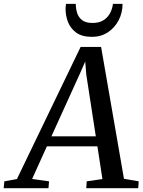

<svg xmlns="http://www.w3.org/2000/svg" viewBox="-86 -996 758 1016"><path d="M-66.5 0 -63 -36.5 3.5 -48.5 340.5 -747.5H449L570 -50L648 -36.5L645.5 0H370.5L373 -36.5L456 -48.5L429.5 -221.5H162L84 -49L173.5 -36.5L170.5 0ZM338.5 -610 186 -274.5H421L370.5 -602L365 -670.5ZM401 -801Q348 -801 317.5 -823.2Q287 -845.5 274 -879.2Q261 -913 261 -947.5Q261 -962.5 263.5 -975.5H315Q315 -951 322 -928Q329 -905 348 -889.8Q367 -874.5 403.5 -874.5Q440.5 -874.5 463.5 -890.2Q486.5 -906 498 -929.5Q509.5 -953 511.5 -975.5H562.5Q562.5 -928.5 542 -889Q521.5 -849.5 485 -825.2Q448.5 -801 401 -801Z"/></svg>

Font: Merriweather Text Regular
Style: Italic
Weight: 400
Italic angle: -7.8°
Designer: Eben Sorkin
Foundry: Eben Sorkin
Version: Version 2.100; ttfautohint (v1.7.19-72a1) -l 8 -r 50 -G 200 